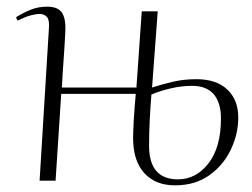

<svg xmlns="http://www.w3.org/2000/svg" viewBox="-20 -543 758 577"><path d="M454 -509 437 -280Q465 -289 498 -297Q531 -305 571 -305Q630 -305 663 -274Q696 -243 696 -190Q696 -140 673.5 -93Q651 -46 608.5 -16Q566 14 506 14Q447 14 413.5 -23Q380 -60 380 -128Q380 -147 382 -182.5Q384 -218 388 -261H164L147 0H99L127 -458Q129 -482 121.5 -491.5Q114 -501 99 -501Q87 -501 71 -496.5Q55 -492 33 -481L28 -491Q48 -504 71.5 -513.5Q95 -523 122 -523Q155 -523 167 -503.5Q179 -484 176 -442Q174 -402 171 -361.5Q168 -321 166 -280H390L406 -509ZM435 -259Q432 -222 430 -182.5Q428 -143 428 -105Q428 -4 515 -4Q569 -4 606.5 -52Q644 -100 644 -187Q644 -234 622.5 -259.5Q601 -285 557 -285Q526 -285 493.5 -277.5Q461 -270 435 -259Z"/></svg>

Font: Display Extralight
Style: Italic
Weight: 200
Italic angle: -2°
Designer: Latin by Veronika Burian and Jose Scaglione. Greek by Irene Vlachou. Cyrillic by Vera Evstafieva
Foundry: TypeTogether
Version: Version 3.002